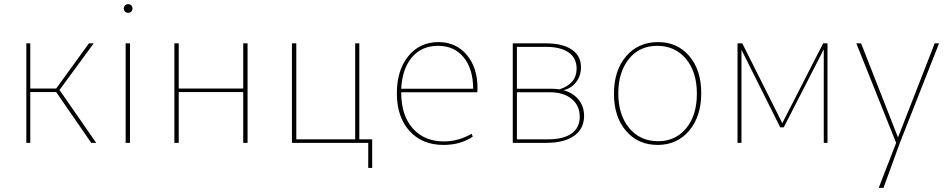

<svg xmlns="http://www.w3.org/2000/svg" viewBox="-20 -689 4581 926"><path d="M107 0V-480H126V-262H251L409 -480H432L267 -255L444 0H420L251 -245H126V0Z M613 -633Q607 -627 598 -627Q589 -627 583 -633Q577 -639 577 -648Q577 -657 583 -663Q589 -669 598 -669Q607 -669 613 -663Q619 -657 619 -648Q619 -639 613 -633ZM586 0V-480H607V0Z M821 0V-480H842V-262H1153V-480H1174V0H1153V-245H842V0Z M1756 121V0H1388V-480H1409V-17H1693V-480H1713V-17H1775V121Z M2119 10Q2016 10 1955 -57.5Q1894 -125 1894 -239Q1894 -350 1949 -418Q2004 -486 2095 -486Q2179 -486 2231 -424.5Q2283 -363 2283 -264Q2283 -251 2282 -244H1915V-242Q1915 -133 1970.5 -70Q2026 -7 2121 -7Q2191 -7 2255 -44L2260 -30Q2201 10 2119 10ZM2093 -468Q2014 -468 1967 -413Q1920 -358 1915 -261H2262Q2262 -356 2216.5 -412Q2171 -468 2093 -468Z M2453 0V-480H2612Q2693 -480 2737.5 -450Q2782 -420 2782 -365Q2782 -324 2759 -293.5Q2736 -263 2698 -254Q2744 -241 2770.5 -208.5Q2797 -176 2797 -130Q2797 -68 2749 -34Q2701 0 2614 0ZM2641 -261Q2660 -261 2678 -258Q2761 -285 2761 -358Q2761 -409 2722.5 -436Q2684 -463 2612 -463H2473V-261ZM2473 -17H2623Q2697 -17 2736.5 -45Q2776 -73 2776 -126Q2776 -180 2737 -212Q2698 -244 2633 -244H2473Z M3152 10Q3057 10 2999 -58Q2941 -126 2941 -237Q2941 -349 2999.5 -417.5Q3058 -486 3154 -486Q3247 -486 3304.5 -418.5Q3362 -351 3362 -240Q3362 -128 3304 -59Q3246 10 3152 10ZM3154 -8Q3238 -8 3289.5 -70.5Q3341 -133 3341 -237Q3341 -342 3288.5 -405Q3236 -468 3149 -468Q3064 -468 3013 -404.5Q2962 -341 2962 -239Q2962 -135 3014.5 -71.5Q3067 -8 3154 -8Z M3537 0V-480H3560L3753 -95L3950 -480H3971V0H3953V-451L3760 -75H3743L3556 -449V0Z M4218 217 4302 0 4110 -480H4133L4311 -26L4488 -480H4509L4320 0L4241 217Z"/></svg>

Font: Cantarell Thin
Style: Regular
Weight: 100
Designer: Dave Crossland, Nikolaus Waxweiler, Florian Fecher, Jacques Le Bailly, Eben Sorkin, Alexei Vanyashin, Alexios Zavras, Em
Version: Version 0.303